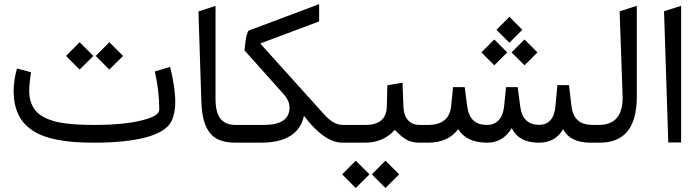

<svg xmlns="http://www.w3.org/2000/svg" viewBox="-20 -706 3457 950"><path d="M453.6 -429.2 521 -361.8 588.9 -429.2 521 -497.1ZM306.6 -429.2 374 -361.8 441.9 -429.2 374 -497.1ZM449.7 -87.9C421.4 -87.9 396.5 -88.4 375 -89.4C331.5 -91.3 280.3 -96.7 246.1 -106.9C211.9 -116.7 176.8 -133.8 157.2 -157.2C137.2 -180.2 124.5 -213.9 124.5 -256.3C124.5 -277.8 127.4 -308.6 133.3 -348.6L64 -367.2C53.2 -329.1 47.9 -292.5 47.4 -257.3C47.4 -168 77.1 -106.9 130.4 -67.9C167 -41 208 -25.4 263.2 -14.6C318.4 -3.9 373 0 442.9 0C659.7 0 796.4 -36.6 829.6 -108.4C841.3 -134.3 847.2 -165.5 847.2 -201.2C847.2 -247.6 838.9 -305.7 821.8 -375L746.1 -352.5C760.7 -287.6 768.1 -225.1 768.1 -164.1C768.1 -147 751 -132.8 716.3 -120.6C647.5 -96.7 551.3 -87.9 449.7 -87.9Z M1145 -87.9C1076.7 -87.9 1046.4 -129.9 1046.4 -217.3V-676.8L961.9 -649.4L976.1 -210.4C978 -139.6 988.3 -91.8 1013.7 -54.7C1039.1 -17.6 1081.5 0 1145.5 0H1155.3C1161.1 0 1164.1 -12.2 1164.1 -36.1V-52.7C1164.1 -76.2 1161.1 -87.9 1155.3 -87.9Z M1559.1 -600.1V-685.5L1211.9 -555.2C1206.1 -552.7 1200.7 -534.7 1197.3 -517.6C1195.8 -509.3 1194.3 -499.5 1193.4 -488.8C1190.9 -467.3 1189.9 -461.9 1189.9 -456.5L1379.9 -244.1C1401.9 -220.2 1412.6 -196.8 1412.6 -174.8C1412.6 -116.7 1370.6 -87.9 1286.1 -87.9H1149.9C1134.8 -87.9 1131.3 -78.1 1131.3 -52.7V-36.1C1131.3 -10.3 1134.8 0 1149.9 0H1269.5C1393.1 0 1464.8 -44.4 1483.9 -132.8C1550.8 -44.9 1614.3 -0.5 1673.3 0H1697.3C1703.1 0 1706.1 -12.2 1706.1 -36.1V-52.7C1706.1 -76.2 1703.1 -87.9 1697.3 -87.9H1675.3C1645.5 -87.9 1615.2 -105 1585 -138.7L1267.6 -490.7Z M1819.8 156.7 1887.2 224.1 1955.1 156.7 1887.2 88.9ZM1672.9 156.7 1740.2 224.1 1808.1 156.7 1740.2 88.9ZM2069.8 0C2075.7 0 2078.6 -12.2 2078.6 -36.1V-52.7C2078.6 -76.2 2075.7 -87.9 2069.8 -87.9H2055.2C2008.3 -87.9 1978 -120.1 1976.1 -179.2L1971.7 -296.9L1896.5 -284.2L1894 -179.2C1892.6 -118.2 1856.9 -87.9 1788.1 -87.9H1690.9C1676.8 -87.9 1673.3 -78.1 1673.3 -52.7V-36.1C1673.3 -10.7 1677.2 0 1690.9 0H1786.1C1846.2 0 1895.5 -21 1933.6 -63.5C1954.6 -41 1973.6 -24.9 1991.2 -15.1C2008.8 -4.9 2029.8 0 2053.7 0Z M2436.5 -558.6 2500.5 -494.6 2564.5 -558.6 2500.5 -622.6ZM2511.2 -446.8 2575.2 -382.8 2639.2 -446.8 2575.2 -510.7ZM2361.8 -446.8 2425.8 -382.8 2489.7 -446.8 2425.8 -510.7ZM2212.4 -182.1C2206.1 -119.1 2168 -87.9 2097.7 -87.9H2064.9C2049.8 -87.9 2046.4 -78.1 2046.4 -52.7V-36.1C2046.4 -10.3 2049.8 0 2064.9 0H2096.7C2164.1 0 2214.4 -22.5 2247.1 -66.9C2274.9 -22.5 2322.3 0 2390.1 0C2442.9 0 2483.4 -23.9 2512.2 -72.3C2535.6 -23.9 2580.1 0 2646 0C2701.2 0 2741.2 -22.5 2766.1 -66.9C2789.1 -22.5 2834.5 0 2902.3 0H2927.7C2933.6 0 2936.5 -12.2 2936.5 -36.1V-52.7C2936.5 -76.2 2933.6 -87.9 2927.7 -87.9L2905.3 -88.4C2847.7 -89.4 2814.9 -120.1 2807.6 -181.2L2795.4 -284.7H2737.8L2728.5 -182.1C2723.1 -119.6 2695.8 -88.4 2647 -88.4C2592.8 -88.4 2562 -118.7 2553.7 -181.2L2541.5 -274.9H2483.9L2474.6 -182.1C2468.3 -120.1 2438.5 -87.9 2389.2 -87.9C2331.1 -87.9 2299.8 -117.7 2291.5 -181.6L2279.3 -274.9H2221.7Z M2922.4 -87.9C2906.7 -87.9 2898.9 -76.2 2898.9 -52.7V-36.1C2898.9 -12.2 2906.7 0 2922.4 0H2947.3C3069.8 0 3130.9 -75.7 3130.9 -227.5V-677.2L3045.9 -649.9L3060.5 -234.4C3064 -136.7 3024.9 -87.9 2942.9 -87.9Z M3286.6 -1H3350.1V-677.2L3265.6 -650.4Z"/></svg>

Font: Samim
Style: Regular
Weight: 400
Foundry: DejaVu fonts team - Redesigned by Saber Rastikerdar
Version: Version 4.0.5